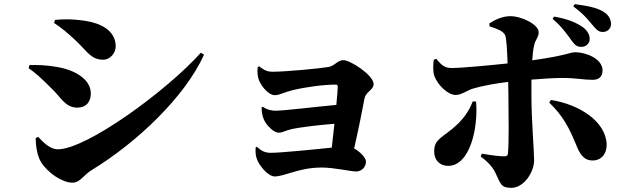

<svg xmlns="http://www.w3.org/2000/svg" viewBox="-20 -844 3020 926"><path d="M241 -733C275 -711 308 -684 349 -645C402 -594 420 -556 478 -556C511 -556 538 -588 538 -620C538 -698 464 -732 394 -743C324 -754 276 -751 245 -748ZM949 -590C784 -406 398 -124 259 -124C217 -124 182 -166 164 -184L152 -178C152 -145 159 -92 178 -62C211 -10 280 37 329 37C367 37 382 1 421 -23C638 -155 871 -375 964 -580ZM118 -515C143 -499 181 -466 230 -416C275 -373 296 -325 352 -325C405 -325 418 -364 418 -393C418 -466 333 -508 256 -521C199 -531 158 -531 122 -530Z M1219 -136 1213 -133C1211 -105 1214 -91 1219 -77C1229 -47 1272 7 1305 7C1327 7 1357 -3 1387 -12C1423 -23 1471 -36 1532 -36C1592 -36 1671 -17 1698 -17C1723 -17 1745 -37 1745 -65C1745 -83 1717 -112 1688 -128C1708 -216 1730 -324 1738 -369C1743 -400 1782 -411 1782 -438C1782 -482 1669 -554 1636 -554C1608 -554 1594 -526 1565 -521C1525 -514 1359 -498 1293 -498C1274 -498 1253 -504 1231 -524L1223 -521C1221 -503 1221 -489 1225 -470C1231 -440 1271 -385 1305 -385C1328 -385 1350 -399 1391 -409C1452 -424 1541 -436 1600 -436C1606 -436 1609 -433 1609 -425C1609 -411 1606 -378 1602 -338C1511 -330 1350 -310 1309 -310C1295 -310 1269 -313 1248 -329L1242 -326C1241 -307 1245 -286 1252 -269C1264 -240 1300 -204 1324 -204C1343 -204 1360 -216 1389 -222C1423 -229 1511 -241 1593 -247L1580 -132C1485 -122 1330 -107 1287 -107C1260 -107 1243 -114 1219 -136Z M2740 -644C2755 -624 2765 -618 2785 -618C2807 -618 2824 -635 2824 -656C2824 -676 2815 -693 2795 -710C2761 -736 2712 -754 2652 -764L2645 -753C2692 -714 2721 -670 2740 -644ZM2842 -718C2860 -697 2869 -689 2891 -690C2917 -692 2928 -714 2927 -730C2925 -754 2915 -772 2891 -787C2860 -807 2813 -816 2752 -824L2745 -813C2799 -774 2824 -739 2842 -718ZM2759 -145C2773 -110 2791 -70 2838 -70C2881 -70 2907 -103 2906 -148C2901 -261 2771 -341 2637 -362L2629 -349C2694 -287 2725 -228 2759 -145ZM2260 -355C2241 -305 2211 -264 2163 -224C2103 -175 2074 -168 2074 -113C2074 -71 2102 -44 2141 -44C2247 -44 2287 -228 2276 -354ZM2072 -556C2069 -537 2067 -498 2075 -477C2093 -431 2141 -386 2178 -386C2208 -386 2233 -410 2269 -419C2313 -431 2372 -442 2431 -449L2432 -383C2433 -298 2435 -161 2430 -106C2429 -93 2424 -90 2413 -90C2387 -90 2350 -95 2304 -103L2298 -89C2334 -64 2359 -34 2370 -9C2395 43 2396 62 2446 62C2507 62 2556 -14 2556 -71C2556 -117 2543 -265 2543 -383V-460C2602 -465 2655 -468 2692 -468C2759 -468 2795 -459 2838 -459C2868 -459 2886 -474 2886 -504C2886 -562 2804 -592 2755 -592C2727 -592 2722 -578 2547 -553C2549 -580 2551 -605 2556 -625C2561 -652 2578 -663 2578 -689C2578 -725 2497 -766 2441 -766C2402 -766 2364 -747 2340 -731L2341 -717C2377 -705 2405 -696 2416 -675C2422 -664 2426 -604 2428 -538C2343 -529 2205 -516 2159 -516C2126 -516 2112 -527 2084 -560Z"/></svg>

Font: Noto Serif SC Black
Style: Regular
Weight: 900
Designer: Ryoko NISHIZUKA 西塚涼子 (kana & ideographs); Frank Grießhammer (Latin, Greek & Cyrillic); Wenlong ZHANG 张文龙 (bopomofo); San
Foundry: Adobe
Version: Version 2.001;hotconv 1.1.0;makeotfexe 2.6.0